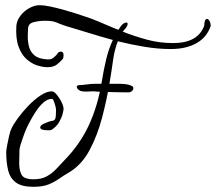

<svg xmlns="http://www.w3.org/2000/svg" viewBox="-20 -684 832 740"><path d="M792 -584Q778 -541 738 -518Q698 -495 638 -495Q590 -495 538 -503.5Q486 -512 434 -525Q421 -491 415.5 -450.5Q410 -410 402 -363Q391 -297 373 -229Q355 -161 325 -105Q295 -49 247 -20Q226 -8 207.5 5Q189 18 166.5 27Q144 36 109 36Q64 36 41.5 19.5Q19 3 11.5 -27Q4 -57 4 -98Q4 -105 7.5 -124Q11 -143 15.5 -162Q20 -181 24 -188Q31 -204 48.5 -228Q66 -252 89 -276Q112 -300 136 -316Q160 -332 180 -332Q188 -332 198.5 -319.5Q209 -307 217 -291Q225 -275 225 -264Q225 -260 221.5 -245.5Q218 -231 208 -213.5Q198 -196 178 -183Q174 -182 170.5 -182Q167 -182 163 -182Q135 -182 135 -193Q135 -202 153 -209Q171 -217 180.5 -218Q190 -219 193 -226.5Q196 -234 196 -260Q196 -265 193.5 -275Q191 -285 187.5 -294Q184 -303 180 -303Q163 -303 146.5 -288Q130 -273 116 -251Q102 -229 91 -207.5Q80 -186 75 -172Q73 -166 68 -152.5Q63 -139 59 -125.5Q55 -112 55 -105Q55 -92 54.5 -78.5Q54 -65 54 -54Q54 -27 63.5 -10Q73 7 109 7Q140 7 160.5 -4.5Q181 -16 196.5 -32.5Q212 -49 227 -65Q288 -127 322.5 -201.5Q357 -276 372 -368Q380 -417 389.5 -456.5Q399 -496 415 -530Q364 -544 317.5 -558.5Q271 -573 233 -584Q212 -591 197.5 -597.5Q183 -604 153 -604Q131 -604 109.5 -598.5Q88 -593 88 -572Q88 -566 87.5 -558Q87 -550 87 -542Q87 -523 92 -503.5Q97 -484 113 -470.5Q129 -457 163 -455Q177 -454 185.5 -461Q194 -468 200 -475Q204 -485 215 -485Q225 -485 225 -471Q225 -468 224.5 -465Q224 -462 223 -458Q213 -446 199.5 -435.5Q186 -425 163 -425Q146 -425 124.5 -431.5Q103 -438 83 -455.5Q63 -473 51.5 -504.5Q40 -536 43 -585Q45 -605 58.5 -623Q72 -641 92.5 -652.5Q113 -664 133 -664Q149 -664 173 -659Q197 -654 222.5 -647Q248 -640 269.5 -633Q291 -626 303 -622Q335 -612 368 -597.5Q401 -583 436 -569Q438 -572 440.5 -575Q443 -578 445 -582Q456 -597 467 -597Q472 -597 472 -592Q472 -583 458 -568Q457 -567 456 -565.5Q455 -564 453 -562Q499 -544 547 -531Q595 -518 647 -518Q743 -518 767 -585Q768 -611 778 -611Q783 -611 787.5 -603Q792 -595 792 -584ZM485 -354Q494 -351 494 -344Q494 -338 488.5 -333Q483 -328 475 -328Q462 -328 437.5 -328.5Q413 -329 388.5 -329.5Q364 -330 352 -331Q348 -332 339 -332Q332 -332 324.5 -331.5Q317 -331 310 -331Q297 -331 289 -334Q276 -341 276 -349Q276 -356 287 -356Q297 -356 314 -358.5Q331 -361 344 -361H438Q457 -361 468.5 -359Q480 -357 485 -354Z"/></svg>

Font: Ingrid Darling
Style: Regular
Weight: 400
Designer: Robert E. Leuschke
Foundry: Robert E. Leuschke
Version: Version 1.010; ttfautohint (v1.8.3)